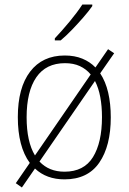

<svg xmlns="http://www.w3.org/2000/svg" viewBox="-20 -785 570 851"><path d="M77 46 50 27 112 -63Q59 -135 59 -266Q59 -396 113.5 -467.5Q168 -539 267 -539Q311 -539 345 -525Q379 -511 403 -486L459 -567L486 -549L424 -460Q448 -424 459.5 -374.5Q471 -325 471 -265Q471 -138 420 -64Q369 10 266 10Q186 10 135 -38ZM98 -265Q98 -157 135 -96L382 -455Q362 -479 334 -492Q306 -505 268 -505Q184 -505 141 -442.5Q98 -380 98 -265ZM266 -24Q352 -24 392 -88.5Q432 -153 432 -266Q432 -314 424.5 -354.5Q417 -395 401 -426L155 -69Q197 -24 266 -24ZM223 -615Q255 -649 289 -690Q323 -731 345 -765H389V-758Q373 -735 349 -707.5Q325 -680 299 -653Q273 -626 249 -606H223Z"/></svg>

Font: Noto Sans Mono Condensed ExtraLight
Style: Regular
Weight: 200
Width: 3
Designer: Monotype Design Team
Foundry: Monotype Imaging Inc.
Version: Version 2.014; ttfautohint (v1.8.4.7-5d5b)